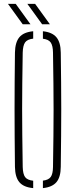

<svg xmlns="http://www.w3.org/2000/svg" viewBox="-20 -965 390 989"><path d="M151 4Q102 -0.5 80 -26.2Q58 -52 57 -105Q56 -191.5 55.5 -263.8Q55 -336 55 -403.2Q55 -470.5 55.5 -541Q56 -611.5 57 -694Q58 -747.5 80 -773.5Q102 -799.5 151 -804V-766Q120.5 -762.5 109.2 -746.5Q98 -730.5 97 -694Q95.5 -606.5 94.8 -537.5Q94 -468.5 94 -404.2Q94 -340 94.8 -268.8Q95.5 -197.5 97 -105Q98 -68.5 109.2 -53Q120.5 -37.5 151 -34ZM201 4V-34.5Q230.5 -38 241.5 -53.8Q252.5 -69.5 253 -105Q254.5 -194.5 255.2 -264.8Q256 -335 256 -399.2Q256 -463.5 255.2 -533.8Q254.5 -604 253 -694Q252.5 -729.5 241.5 -745.8Q230.5 -762 201 -765.5V-804Q249 -799 270.8 -772.8Q292.5 -746.5 293 -694Q294 -611.5 294.8 -541Q295.5 -470.5 295.5 -403.2Q295.5 -336 294.8 -263.8Q294 -191.5 293 -105Q292.5 -52.5 270.8 -26.8Q249 -1 201 4ZM97 -840 21 -945H61L137 -840ZM197 -840 121 -945H161L237 -840Z"/></svg>

Font: Big Shoulders Stencil Text SC Thin
Style: Regular
Weight: 100
Designer: Patric King
Foundry: XO Type Co
Version: Version 2.001